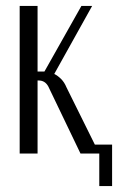

<svg xmlns="http://www.w3.org/2000/svg" viewBox="-20 -515 396 644"><path d="M142 -225Q131 -245 110 -245H106V0H46V-495H106V-275H129L253 -495H289L162 -267Q174 -261 185 -250Q196 -239 203 -222L313 0H250ZM289 -30H356V109H313V0H289Z"/></svg>

Font: Moniqa Paragraph
Style: Regular
Weight: 400
Designer: Rajesh Rajput
Foundry: Rajesh Rajput
Version: Version 1.000